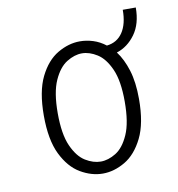

<svg xmlns="http://www.w3.org/2000/svg" viewBox="-72 -670 695 748"><g transform="rotate(-10 275.0 -296.5)"><path d="M276 11Q231.5 11 188 -14.5Q144.5 -40 116.2 -97.5Q88 -155 88 -251Q88 -346.5 116.2 -403.8Q144.5 -461 188 -486.5Q231.5 -512 276 -512Q302 -512 328.2 -503.8Q354.5 -495.5 377.5 -477.5Q418.5 -482 440.5 -515Q462.5 -548 462.5 -604H514Q514 -539.5 484.5 -498.8Q455 -458 411 -444Q435 -412.5 449.8 -365Q464.5 -317.5 464.5 -251Q464.5 -155 436 -97.5Q407.5 -40 364 -14.5Q320.5 11 276 11ZM276 -36.5Q305.5 -36.5 336 -55.2Q366.5 -74 387.2 -120.8Q408 -167.5 408 -251Q408 -333 387.2 -379.5Q366.5 -426 336 -445.2Q305.5 -464.5 276 -464.5Q246.5 -464.5 215.8 -445.5Q185 -426.5 164 -379.8Q143 -333 143 -251Q143 -167.5 164 -120.8Q185 -74 215.8 -55.2Q246.5 -36.5 276 -36.5Z"/></g></svg>

Font: Trispace SemiCondensed ExtraLight
Style: Regular
Weight: 200
Width: 4
Designer: Tyler Finck
Foundry: Etcetera Type Company
Version: Version 1.210; ttfautohint (v1.8.3)